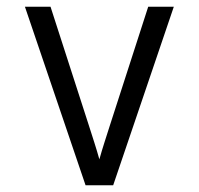

<svg xmlns="http://www.w3.org/2000/svg" viewBox="-20 -550 590 570"><path d="M316 0H234L54 -530H130L244 -177Q252 -152 260 -127Q268 -102 275 -77Q282 -102 290 -127Q298 -152 306 -177L420 -530H496Z"/></svg>

Font: Lode
Style: Regular
Weight: 400
Monospace: yes
Designer: Belleve Invis
Foundry: Belleve Invis
Version: Version 29.2.0; ttfautohint (v1.8.3)